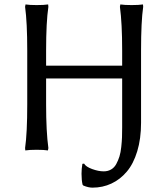

<svg xmlns="http://www.w3.org/2000/svg" viewBox="-20 -675 766 874"><path d="M536.1 -95.2V-317.9H189.9V-200.2Q189.9 -76.2 200.2 -1L198.2 9.8Q180.2 6.8 147 6.8Q113.3 6.8 95.2 9.8L94.2 -1Q104 -68.8 104 -200.2V-444.8Q104 -572.8 94.2 -644L96.2 -654.8Q114.3 -651.9 147 -651.9Q180.7 -651.9 199.2 -654.8L200.2 -644Q189.9 -574.2 189.9 -444.8V-376H536.1V-444.8Q536.1 -568.8 525.9 -644L527.8 -654.8Q546.4 -651.9 579.1 -651.9Q612.3 -651.9 630.9 -654.8L631.8 -644Q622.1 -577.6 622.1 -444.8V-116.2Q622.1 -43.5 604.7 13.7Q587.4 70.8 557.1 106.4Q526.9 142.1 487.1 160.6Q447.3 179.2 400.9 179.2Q382.8 179.2 359.9 169.9L356 166Q351.1 145.5 351.1 116.2Q351.1 93.8 355 70.8L362.8 69.8Q370.6 84 399.4 94.5Q428.2 105 452.1 105Q471.2 105 485.8 96.4Q500.5 87.9 509.3 71.5Q518.1 55.2 523.7 37.4Q529.3 19.5 532 -5.9Q534.7 -31.2 535.4 -50.3Q536.1 -69.3 536.1 -95.2Z"/></svg>

Font: Linear Smooth Low Contrast
Style: Regular
Weight: 500
Designer: Philipp H. Poll, Flanker
Foundry: Philipp H. Poll, reworked by Flanker
Version: Version 1.010 | FøM Fix